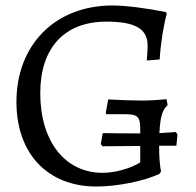

<svg xmlns="http://www.w3.org/2000/svg" viewBox="-20 -669 717 701"><path d="M624 -137 628 -178 622 -187C605 -186 583 -184 562 -183C565 -243 573 -269 592 -285L588 -307C562 -304 526 -302 502 -302C463 -302 408 -304 375 -306L366 -256L368 -252H437C482 -252 492 -243 492 -198V-182C451 -182 392 -182 355 -183L348 -143L354 -135C389 -135 449 -136 490 -136H492V-76C457 -54 400 -38 355 -38C217 -38 127 -153 127 -329C127 -494 215 -590 368 -590C474 -590 519 -564 519 -502C519 -489 518 -474 516 -448L563 -452C566 -506 577 -577 589 -619L585 -625C516 -639 438 -649 391 -649C182 -649 40 -506 40 -297C40 -108 154 12 332 12C407 12 503 -7 562 -34L568 -43C564 -60 561 -97 561 -131V-137Z"/></svg>

Font: Alegreya SC
Style: Regular
Weight: 400
Designer: Juan Pablo del Peral
Foundry: Huerta Tipografica
Version: Version 2.007;PS 002.007;hotconv 1.0.88;makeotf.lib2.5.64775